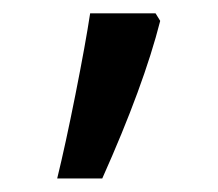

<svg xmlns="http://www.w3.org/2000/svg" viewBox="-20 -136 323 285"><path d="M64.9 128.9Q77.1 79.1 92 4.2Q106.9 -70.8 113.8 -116.2H210.9L217.8 -105Q193.4 -8.8 131.8 128.9Z"/></svg>

Font: Noto Kufi Arabic
Style: Regular
Weight: 400
Designer: Monotype Design team
Foundry: Monotype Imaging Inc.
Version: Version 1.02